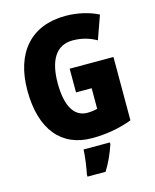

<svg xmlns="http://www.w3.org/2000/svg" viewBox="-136 -815 909 1127"><g transform="rotate(-15 318.5 -251.5)"><path d="M316 -418V-274H411V-149C394 -144 370 -141 350 -141C270 -141 226 -215 226 -354C226 -490 273 -574 375 -574C428 -574 476 -561 519 -536L570 -679C520 -705 449 -724 371 -724C162 -724 43 -587 43 -359C43 -119 154 10 339 10C426 10 508 -5 582 -33V-418ZM432 72V61H272C271 100 261 171 253 207V221H363C393 173 414 125 432 72Z"/></g></svg>

Font: Noto Sans Sinhala UI Condensed Black
Style: Regular
Weight: 900
Width: 3
Designer: Jelle Bosma - Monotype Design Team
Foundry: Monotype Imaging Inc.
Version: Version 2.006